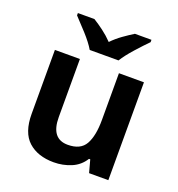

<svg xmlns="http://www.w3.org/2000/svg" viewBox="-139 -880 928 1003"><g transform="rotate(20 325.5 -378.0)"><path d="M571 -544H432V-284Q432 -196 405.5 -148.5Q379 -101 308 -101Q215 -101 215 -221V-544H76V-189Q76 -85 128.5 -37.5Q181 10 270 10Q321 10 366.5 -9Q412 -28 438 -70H445L464 0H571ZM532 -766H440Q414 -750 383 -728Q352 -706 326 -679Q300 -706 270.5 -728Q241 -750 215 -766H123V-753Q150 -725 188.5 -682.5Q227 -640 247 -606H407Q428 -640 466.5 -683Q505 -726 532 -753Z"/></g></svg>

Font: Noto Sans UI
Style: Bold
Weight: 700
Designer: Monotype Design Team
Foundry: Monotype Imaging Inc.
Version: Version 1.901